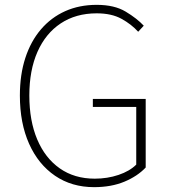

<svg xmlns="http://www.w3.org/2000/svg" viewBox="-20 -759 701 792"><path d="M368 13Q276 13 207 -34Q138 -81 100 -166Q62 -251 62 -365Q62 -451 84.5 -520Q107 -589 149 -638Q191 -687 249 -713Q307 -739 379 -739Q452 -739 498.5 -711Q545 -683 573 -653L550 -628Q522 -659 481 -681.5Q440 -704 379 -704Q293 -704 230.5 -662.5Q168 -621 134.5 -545Q101 -469 101 -365Q101 -261 133.5 -184Q166 -107 226.5 -64.5Q287 -22 371 -22Q423 -22 469 -37.5Q515 -53 542 -80V-318H363V-351H581V-68Q547 -32 493 -9.5Q439 13 368 13Z"/></svg>

Font: Noto Sans KR Thin Thin
Style: Regular
Weight: 250
Version: Version 2.004-H2;hotconv 1.0.118;makeotfexe 2.5.65603